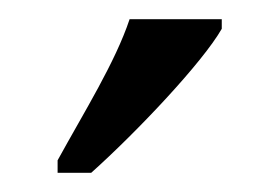

<svg xmlns="http://www.w3.org/2000/svg" viewBox="-20 -786 291 200"><path d="M40 -619V-606H75C123 -649 191 -721 211 -756V-766H115C100 -721 68 -670 40 -619Z"/></svg>

Font: Noto Serif Georgian ExtraCondensed
Style: Regular
Weight: 400
Width: 2
Designer: Monotype Design Team, Akaki Razmadze
Foundry: Google LLC
Version: Version 2.003